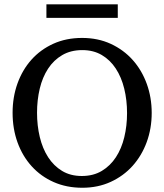

<svg xmlns="http://www.w3.org/2000/svg" viewBox="-20 -865 771 901"><path d="M576.2 -334Q576.2 -395 563 -449Q549.8 -502.9 523.4 -543.2Q497.1 -583.5 457.8 -606.7Q418.5 -629.9 366.2 -629.9Q312 -629.9 272 -606.4Q231.9 -583 205.6 -542.7Q179.2 -502.4 166.5 -449Q153.8 -395.5 153.8 -335.9Q153.8 -275.9 166.7 -221.9Q179.7 -168 205.8 -127.4Q231.9 -86.9 271.2 -63Q310.5 -39.1 363.8 -39.1Q418 -39.1 457.8 -63Q497.6 -86.9 523.9 -127.2Q550.3 -167.5 563.2 -220.9Q576.2 -274.4 576.2 -334ZM691.9 -335Q691.9 -262.2 668.5 -198.2Q645 -134.3 602.3 -86.7Q559.6 -39.1 499.5 -11.5Q439.5 16.1 366.2 16.1Q292.5 16.1 232.2 -10.5Q171.9 -37.1 128.9 -84.5Q85.9 -131.8 62.5 -196Q39.1 -260.3 39.1 -335.9Q39.1 -409.2 62 -473.1Q85 -537.1 127.4 -584.7Q169.9 -632.3 230.2 -659.7Q290.5 -687 365.2 -687Q439.5 -687 499.8 -659.2Q560.1 -631.3 602.8 -583.5Q645.5 -535.6 668.7 -471.7Q691.9 -407.7 691.9 -335ZM197.8 -781.2V-844.7H532.7V-781.2Z"/></svg>

Font: Charis SIL APac
Style: Regular
Weight: 400
Foundry: SIL International
Version: Version 5.000